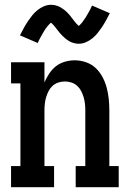

<svg xmlns="http://www.w3.org/2000/svg" viewBox="-20 -779 540 799"><path d="M26 0V-88H65V-432H26V-520H165V-436Q173 -455 185 -473Q197 -491 213 -503.5Q229 -516 249.5 -522Q270 -528 291 -528Q315 -528 338 -520Q361 -512 378 -496Q395 -480 406.5 -458.5Q418 -437 424 -414Q430 -391 432.5 -367.5Q435 -344 435 -320V-88H474V0H295V-88H335V-320Q335 -334 333.5 -347.5Q332 -361 328 -374.5Q324 -388 317.5 -400.5Q311 -413 301 -422Q291 -431 277.5 -435.5Q264 -440 250 -440Q236 -440 222.5 -435.5Q209 -431 199 -422Q189 -413 182.5 -400.5Q176 -388 172 -374.5Q168 -361 166.5 -347.5Q165 -334 165 -320V-88H205V0ZM308 -597Q300 -597 292.5 -598.5Q285 -600 278.5 -602.5Q272 -605 265 -609.5Q258 -614 252.5 -618.5Q247 -623 241 -629Q235 -635 230 -640.5Q225 -646 221 -651.5Q217 -657 211.5 -664Q206 -671 201.5 -676Q197 -681 192 -685Q190 -683 185.5 -678.5Q181 -674 179 -671.5Q177 -669 175 -666.5Q173 -664 170.5 -660.5Q168 -657 165.5 -653Q163 -649 160.5 -644.5Q158 -640 155 -635Q152 -630 149 -624.5Q146 -619 143 -613Q140 -607 137 -600L63 -632Q72 -650 80.5 -665Q89 -680 97.5 -692.5Q106 -705 114.5 -715.5Q123 -726 135 -736Q147 -746 162 -752.5Q177 -759 192 -759Q200 -759 207.5 -757.5Q215 -756 221.5 -753.5Q228 -751 235 -746.5Q242 -742 247.5 -738Q253 -734 259 -728Q265 -722 270 -716Q275 -710 279 -704.5Q283 -699 288.5 -692Q294 -685 298 -680.5Q302 -676 308 -671Q310 -673 314.5 -677.5Q319 -682 321 -684.5Q323 -687 325 -690Q327 -693 329.5 -696.5Q332 -700 334.5 -703.5Q337 -707 339.5 -711.5Q342 -716 345 -721Q348 -726 351 -731.5Q354 -737 357 -743Q360 -749 363 -756L437 -724Q428 -706 419.5 -691Q411 -676 402.5 -663.5Q394 -651 385.5 -640.5Q377 -630 365 -620Q353 -610 338 -603.5Q323 -597 308 -597Z"/></svg>

Font: Iosevka Curly Slab Semibold
Style: Regular
Weight: 600
Monospace: yes
Designer: Belleve Invis
Foundry: Belleve Invis
Version: Version 22.1.2; ttfautohint (v1.8.4)